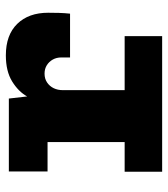

<svg xmlns="http://www.w3.org/2000/svg" viewBox="20 -580 561 640"><g transform="rotate(-90 300.0 -260.5)"><path d="M146 0V-382H48V-511H291L298 -450Q314 -479 348 -500Q382 -521 435 -521Q503 -521 540 -483Q577 -445 577 -380Q577 -362 576.5 -344Q576 -326 574 -307H428V-336Q428 -352 421 -364.5Q414 -377 402 -384.5Q390 -392 374 -392Q357 -392 344.5 -383.5Q332 -375 325.5 -361.5Q319 -348 319 -331V0ZM47 0V-125H499V0Z"/></g></svg>

Font: Chivo Mono ExtraBold
Style: Regular
Weight: 800
Monospace: yes
Designer: Hector Gatti
Foundry: Omnibus-Type
Version: Version 1.008